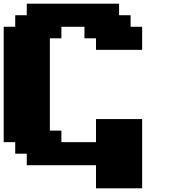

<svg xmlns="http://www.w3.org/2000/svg" viewBox="-20 -895 915 1040"><path d="M500 125H750V-250H500V-125H312.5V-187.5H250V-687.5H312.5V-750H437.5V-687.5H500V-625H750V-750H687.5V-812.5H625V-875H125V-812.5H62.5V-750H0V-125H62.5V-62.5H125V0H500Z"/></svg>

Font: Faithful 32x
Style: Bold
Weight: 400
Foundry: Faithful Resource Pack
Version: Version 1.0; January 27, 2023